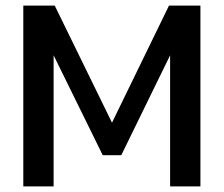

<svg xmlns="http://www.w3.org/2000/svg" viewBox="-20 -664 797 684"><path d="M63 -644H175L379 -227L582 -644H694V0H586V-467L412 -111H346L171 -467V0H63Z"/></svg>

Font: Kanit
Style: Regular
Weight: 400
Designer: Katatrad Team
Foundry: Cadson Demak
Version: Version 1.001